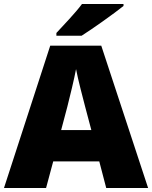

<svg xmlns="http://www.w3.org/2000/svg" viewBox="-20 -947 766 967"><path d="M602 -917V-927H393C360 -882 298 -818 264 -781V-767H391C445 -801 555 -879 602 -917ZM515 0H726L490 -717H233L0 0H212L248 -134H480ZM409 -409 440 -292H288L319 -409C331 -456 354 -550 363 -599C372 -550 399 -447 409 -409Z"/></svg>

Font: Noto Sans Arabic UI Bk
Style: Regular
Weight: 900
Designer: Monotype Design Team, Nadine Chahine and Nizar Qandah
Foundry: Monotype Imaging Inc.
Version: Version 2.010